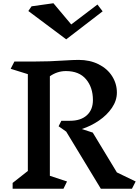

<svg xmlns="http://www.w3.org/2000/svg" viewBox="-20 -1166 858 1186"><path d="M795 0H603L389 -353L342 -386L359 -420H413Q479 -420 516.5 -454Q554 -488 554 -548Q554 -626 511.5 -676.5Q469 -727 387 -727Q334 -727 288 -695V-80L394 -45L372 0H58V-36L152 -110V-708L46 -741L69 -786H195Q286 -786 372 -792Q436 -796 466 -796Q535 -796 589 -769Q643 -742 672.5 -695.5Q702 -649 702 -594Q702 -545 671.5 -500Q641 -455 591 -421Q541 -387 485 -369L553 -347L702 -101L818 -45ZM389 -923 155 -1098 175 -1127 310 -1146 420 -1015 582 -1138 614 -1096Z"/></svg>

Font: InknutAntiqua
Style: Medium
Weight: 500
Designer: Claus Eggers Srensen
Foundry: Claus Eggers Srensen
Version: Version 1.000; ttfautohint (v1.2) -l 7 -r 28 -G 50 -x 13 -D 